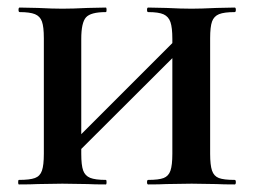

<svg xmlns="http://www.w3.org/2000/svg" viewBox="-20 -488 672 508"><path d="M372 -456Q369 -456 369 -462Q369 -468 372 -468L420 -467Q460 -465 487 -465Q511 -465 553 -467L601 -468Q604 -468 604 -462Q604 -456 601 -456Q573 -456 559.5 -450.5Q546 -445 541 -431Q536 -417 536 -387V-81Q536 -51 541 -36.5Q546 -22 559 -17Q572 -12 601 -12Q604 -12 604 -6Q604 0 601 0Q570 0 553 -1L487 -2L420 -1Q403 0 372 0Q369 0 369 -6Q369 -12 372 -12Q400 -12 413 -17Q426 -22 431 -36.5Q436 -51 436 -81V-385Q436 -415 431 -429.5Q426 -444 413 -450Q400 -456 372 -456ZM135 -73 482 -420 502 -400 154 -53ZM32 -456Q29 -456 29 -462Q29 -468 32 -468L80 -467Q120 -465 145 -465Q172 -465 212 -467L260 -468Q262 -468 262 -462Q262 -456 260 -456Q220 -456 207.5 -442Q195 -428 195 -385V-81Q195 -51 200 -37Q205 -23 218.5 -17.5Q232 -12 260 -12Q262 -12 262 -6Q262 0 260 0Q229 0 212 -1L145 -2L80 -1Q62 0 30 0Q28 0 28 -6Q28 -12 30 -12Q59 -12 72.5 -17Q86 -22 91 -36.5Q96 -51 96 -81V-387Q96 -417 91 -431Q86 -445 72.5 -450.5Q59 -456 32 -456Z"/></svg>

Font: Cormorant Unicase
Style: Bold
Weight: 700
Designer: Christian Thalmann (Catharsis Fonts)
Foundry: Catharsis Fonts
Version: Version 4.000